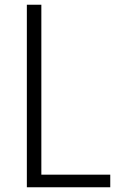

<svg xmlns="http://www.w3.org/2000/svg" viewBox="-20 -788 494 808"><path d="M138 -53H444V0H93V-768H154V-38Z"/></svg>

Font: Yaldevi ExtraLight Light
Style: Regular
Weight: 300
Version: Version 1.100